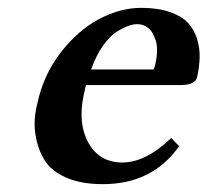

<svg xmlns="http://www.w3.org/2000/svg" viewBox="-20 -464 534 494"><path d="M214.4 -285.2H374.5Q377 -287.1 378.9 -295.9Q388.2 -335.4 380.9 -359.1Q373.5 -382.8 361.1 -392.3Q348.6 -401.9 333.5 -401.9Q323.2 -401.9 310.5 -397.5Q297.9 -393.1 280 -382.1Q262.2 -371.1 244.6 -345.9Q227.1 -320.8 214.4 -285.2ZM420.4 -108.9 440.9 -87.9Q371.6 10.3 243.7 9.8Q188.5 9.8 150.1 -7.1Q111.8 -23.9 94.2 -52.7Q76.7 -81.5 71 -119.1Q65.4 -156.7 76.2 -198.2Q91.8 -271.5 136.2 -328.9Q180.7 -386.2 235.1 -415Q289.6 -443.8 343.3 -443.8Q385.7 -443.8 416.3 -433.3Q446.8 -422.9 462.9 -406Q479 -389.2 486.6 -365.2Q494.1 -341.3 493.7 -317.4Q493.2 -293.5 487.3 -266.1Q482.9 -245.1 443.8 -245.1H201.2Q198.2 -231.4 195.3 -219.2Q179.7 -145.5 208 -95.7Q236.3 -45.9 294.9 -45.9Q355 -45.9 420.4 -108.9Z"/></svg>

Font: Linux Libertine Slanted
Style: Semibold Slanted
Weight: 600
Designer: Philipp H. Poll
Foundry: Philipp H. Poll
Version: Version 5.1.1